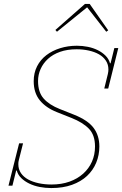

<svg xmlns="http://www.w3.org/2000/svg" viewBox="-20 -942 620 974"><path d="M240 12Q210 12 181.5 6.5Q153 1 129 -10.5Q105 -22 88 -38.5Q71 -55 65 -77H62L43 0H23L77 -215H97L76 -132Q74 -125 73.5 -120Q73 -115 73 -109Q73 -83 86.5 -63.5Q100 -44 123 -31.5Q146 -19 176.5 -12.5Q207 -6 241 -6Q292 -6 332.5 -20.5Q373 -35 402 -61Q431 -87 446.5 -122Q462 -157 462 -199Q462 -257 431 -289Q400 -321 342 -344L269 -373Q213 -395 182 -433Q151 -471 151 -530Q151 -572 168 -605.5Q185 -639 215 -662Q245 -685 285 -697.5Q325 -710 370 -710Q398 -710 425.5 -704.5Q453 -699 476 -687.5Q499 -676 515.5 -659.5Q532 -643 538 -621H541L560 -698H580L529 -493H509L527 -566Q530 -579 530 -589Q530 -615 517 -634.5Q504 -654 482 -666.5Q460 -679 430.5 -685.5Q401 -692 369 -692Q321 -692 284.5 -679Q248 -666 223.5 -643.5Q199 -621 186 -592Q173 -563 173 -531Q173 -474 201.5 -442Q230 -410 283 -389L356 -360Q426 -332 455 -293Q484 -254 484 -199Q484 -155 468 -116.5Q452 -78 421.5 -49.5Q391 -21 345.5 -4.5Q300 12 240 12ZM261 -790 411 -922H435L529 -788L519 -781L422 -905L269 -781Z"/></svg>

Font: IBM Plex Serif Thin
Style: Italic
Weight: 100
Italic angle: -14°
Designer: Mike Abbink, Paul van der Laan, Pieter van Rosmalen
Foundry: Bold Monday
Version: Version 3.001